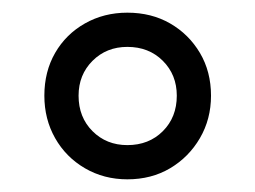

<svg xmlns="http://www.w3.org/2000/svg" viewBox="-20 -780 403 303"><path d="M181 -497V-551Q215 -551 237 -573Q259 -595 259 -629H313Q313 -592 295.5 -562Q278 -532 248.5 -514.5Q219 -497 181 -497ZM181 -497Q144 -497 114 -514.5Q84 -532 67 -562Q50 -592 50 -629H104Q104 -595 126 -573Q148 -551 181 -551ZM50 -629Q50 -667 67 -696.5Q84 -726 114 -743Q144 -760 181 -760V-706Q148 -706 126 -684Q104 -662 104 -629ZM259 -629Q259 -662 237 -684Q215 -706 181 -706V-760Q219 -760 248.5 -743Q278 -726 295.5 -696.5Q313 -667 313 -629Z"/></svg>

Font: Akshar Light
Style: Regular
Weight: 300
Designer: Tall Chai
Foundry: Tall Chai
Version: Version 1.100